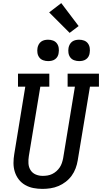

<svg xmlns="http://www.w3.org/2000/svg" viewBox="-20 -1210 658 1238"><path d="M254 8Q224 8 195.5 2.5Q167 -3 142.5 -17Q118 -31 101 -53Q84 -75 75.5 -102Q67 -129 67 -158.5Q67 -188 72 -217L143 -651H96V-735H298V-651H240L166 -204Q162 -180 163.5 -156Q165 -132 177 -113Q189 -94 210 -85Q231 -76 255 -76Q255 -76 255.5 -76Q256 -76 256 -76Q271 -76 286.5 -78.5Q302 -81 316.5 -88Q331 -95 343.5 -106Q356 -117 365 -130.5Q374 -144 379 -159Q384 -174 387 -189L463 -651H416V-735H618V-651H560L481 -175Q477 -150 467.5 -124.5Q458 -99 442 -77Q426 -55 404 -38Q382 -21 357 -10.5Q332 0 305.5 4Q279 8 254 8ZM490 -816Q474 -816 458.5 -821.5Q443 -827 433.5 -839.5Q424 -852 421.5 -868.5Q419 -885 422 -902Q424 -913 430 -924Q436 -935 446 -942Q456 -949 467.5 -951.5Q479 -954 490 -954Q507 -954 522 -948.5Q537 -943 546.5 -930.5Q556 -918 558.5 -901.5Q561 -885 558 -868Q557 -857 551 -846Q545 -835 535 -828Q525 -821 513.5 -818.5Q502 -816 490 -816ZM290 -816Q274 -816 258.5 -821.5Q243 -827 233.5 -839.5Q224 -852 221.5 -868.5Q219 -885 222 -902Q224 -913 230 -924Q236 -935 246 -942Q256 -949 267.5 -951.5Q279 -954 290 -954Q307 -954 322 -948.5Q337 -943 346.5 -930.5Q356 -918 358.5 -901.5Q361 -885 358 -868Q357 -857 351 -846Q345 -835 335 -828Q325 -821 313.5 -818.5Q302 -816 290 -816ZM429 -998 297 -1130 375 -1190 487 -1042Z"/></svg>

Font: Iosevka Slab Medium Extended
Style: Italic
Weight: 500
Width: 7
Italic angle: -9°
Monospace: yes
Designer: Belleve Invis
Foundry: Belleve Invis
Version: Version 11.1.0; ttfautohint (v1.8.3)